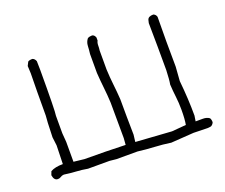

<svg xmlns="http://www.w3.org/2000/svg" viewBox="-115 -851 1230 1051"><g transform="rotate(-20 500.0 -325.0)"><path d="M716 25Q670 18 621.5 15.5Q573 13 526 7H403L364 3H239Q206 -3 171 -5Q157 -5 103 -12Q91 -11 83.5 -5.5Q76 0 65 0Q43 0 38 -32L46 -53Q72 -68 118 -68L121 -176L115 -225Q118 -329 121 -349Q121 -499 123 -595L121 -638L132 -660Q140 -666 158 -666Q171 -662 177 -646L178 -595Q178 -354 173 -329V-227L177 -176V-60L239 -53Q364 -53 477 -49L480 -87L479 -294Q477 -339 472 -383Q467 -427 464 -473V-583Q467 -606 468 -629Q469 -652 483 -669Q494 -675 509 -675Q522 -673 528 -656V-638Q522 -628 522 -612Q522 -596 520 -583V-473Q522 -427 527 -383Q532 -339 535 -294Q535 -191 537 -87L532 -46L741 -32L824 -39Q830 -70 830 -126Q830 -166 825.5 -202.5Q821 -239 819 -276Q824 -302 826 -358Q826 -496 824 -632L828 -649Q833 -668 863 -668Q877 -663 881 -648Q881 -575 880 -503L881 -358L875 -276Q886 -166 886 -71L881 -39H924Q946 -39 961 -28Q967 -19 967 -3Q965 3 959 9.5Q953 16 946 16.5Q939 17 931 18L849 16Z"/></g></svg>

Font: Yozai
Style: Regular
Weight: 400
Designer: LXGW / Y.OzVox
Foundry: LXGW / Y.OzVox
Version: Version 0.861;October 22, 2024